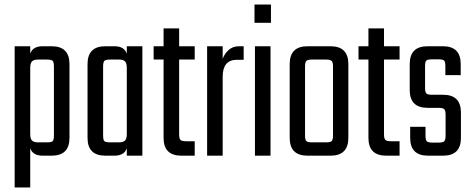

<svg xmlns="http://www.w3.org/2000/svg" viewBox="-20 -690 2098 851"><path d="M169 -485H209Q288 -485 288 -406V-79Q288 0 209 0H169Q125 0 114 -33V141H45V-485H114V-452Q125 -485 169 -485ZM219 -90V-395Q219 -414 213.5 -420Q208 -426 188 -426H148Q130 -426 122 -418Q114 -410 114 -390V-95Q114 -75 122 -67Q130 -59 148 -59H188Q208 -59 213.5 -64.5Q219 -70 219 -90Z M542 -485H611V0H542V-33Q531 0 487 0H447Q368 0 368 -79V-406Q368 -485 447 -485H487Q531 -485 542 -452ZM468 -59H508Q526 -59 534 -67Q542 -75 542 -95V-390Q542 -410 534 -418Q526 -426 508 -426H468Q448 -426 442.5 -420Q437 -414 437 -395V-90Q437 -70 442.5 -64.5Q448 -59 468 -59Z M843 -426H774V-95Q774 -76 780 -70Q786 -64 805 -64H843V0H784Q705 0 705 -79V-426H661V-485H705V-564H774V-485H843Z M1039 -485H1060V-425H1030Q967 -425 967 -350V0H898V-485H967V-429Q975 -452 993.5 -468.5Q1012 -485 1039 -485Z M1108 -589V-670H1181V-589ZM1179 0H1110V-485H1179Z M1343 -485H1445Q1524 -485 1524 -406V-79Q1524 0 1445 0H1343Q1264 0 1264 -79V-406Q1264 -485 1343 -485ZM1456 -90V-395Q1456 -414 1450 -420Q1444 -426 1425 -426H1363Q1344 -426 1338 -420Q1332 -414 1332 -395V-90Q1332 -70 1338 -64.5Q1344 -59 1363 -59H1425Q1444 -59 1450 -64.5Q1456 -70 1456 -90Z M1751 -426H1682V-95Q1682 -76 1688 -70Q1694 -64 1713 -64H1751V0H1692Q1613 0 1613 -79V-426H1569V-485H1613V-564H1682V-485H1751Z M1955 -89V-181Q1955 -200 1949 -206Q1943 -212 1924 -212H1875Q1796 -212 1796 -291V-406Q1796 -485 1875 -485H1943Q2022 -485 2022 -406V-357H1954V-396Q1954 -416 1948.5 -421.5Q1943 -427 1923 -427H1895Q1875 -427 1869.5 -421.5Q1864 -416 1864 -396V-301Q1864 -282 1869.5 -276Q1875 -270 1895 -270H1944Q2023 -270 2023 -191V-79Q2023 0 1944 0H1877Q1798 0 1798 -79V-128H1866V-89Q1866 -70 1871.5 -64Q1877 -58 1897 -58H1924Q1943 -58 1949 -64Q1955 -70 1955 -89Z"/></svg>

Font: Teko Light
Style: Regular
Weight: 300
Designer: Manushi Parikh, Jonny Pinhorn
Foundry: Indian Type Foundry
Version: Version 1.105;PS 1.0;hotconv 1.0.78;makeotf.lib2.5.61930; tt